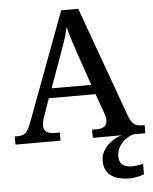

<svg xmlns="http://www.w3.org/2000/svg" viewBox="-62 -765 842 1056"><g transform="rotate(-5 359.0 -237.0)"><path d="M1 0V-45H18Q47 -45 62.5 -59.5Q78 -74 95 -122L316 -714H410L631 -103Q644 -69 660 -57Q676 -45 704 -45H718V0H428V-45H455Q481 -45 496 -56Q511 -67 511 -91Q511 -100 508.5 -109.5Q506 -119 503 -129L464 -238H206L171 -138Q161 -111 161 -91Q161 -45 221 -45H250V0ZM226 -291H445L386 -463Q372 -504 359 -544Q346 -584 338 -620Q330 -585 318.5 -549.5Q307 -514 291 -471ZM612 240Q546 240 508.5 213.5Q471 187 471 130Q471 99 488 72Q505 45 532 26Q559 7 589 0H652Q631 6 609.5 21.5Q588 37 573.5 60Q559 83 559 115Q559 147 578.5 161Q598 175 628 175Q642 175 657.5 173Q673 171 691 167V224Q675 231 651.5 235.5Q628 240 612 240Z"/></g></svg>

Font: Noto Serif Toto Medium
Style: Regular
Weight: 500
Designer: Monotype Design Team
Foundry: Monotype Imaging Inc.
Version: Version 2.001; ttfautohint (v1.8.4.7-5d5b)